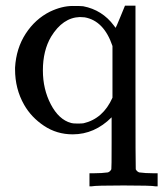

<svg xmlns="http://www.w3.org/2000/svg" viewBox="-20 -462 575 676"><path d="M373 -49Q313 11 236 11Q180 11 135 -19Q90 -49 65 -93Q33 -149 33 -218V-224Q37 -292 70.5 -343.5Q104 -395 156 -421Q198 -441 236 -441Q266 -441 273 -440Q340 -427 381 -372L387 -364Q388 -364 404 -403L420 -442H457V-156Q457 132 458 134Q462 142 470 145Q491 148 519 148H535V194H527Q514 191 415 191Q316 191 303 194H295V148H311Q339 148 360 145Q368 142 372 134Q373 132 373 41ZM376 -300Q346 -389 278 -401Q275 -401 269 -401.5Q263 -402 261 -402Q201 -400 160 -333Q131 -284 131 -214Q131 -148 159 -94.5Q187 -41 230 -29Q236 -27 253 -27Q268 -27 274 -28Q343 -44 376 -118Z"/></svg>

Font: KaTeX_Main
Style: Regular
Weight: 400
Version: Version 1.1; ttfautohint (v1.3)